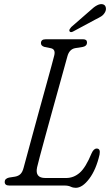

<svg xmlns="http://www.w3.org/2000/svg" viewBox="-20 -888 527 919"><path d="M287.5 0H24Q2.5 0 2.5 -17.5Q2.5 -33 23 -38L52 -42.5Q68.5 -45.5 78.2 -55.2Q88 -65 93 -85Q97 -99.5 108.2 -141Q119.5 -182.5 135 -239.8Q150.5 -297 167.5 -358.8Q184.5 -420.5 200 -476.5Q215.5 -532.5 226.2 -571.8Q237 -611 239.5 -622Q247 -651.5 224.5 -657L192.5 -663.5Q176 -668.5 176 -681.5Q176 -700 198.5 -700H378.5Q396.5 -700 396.5 -684Q396.5 -668 377 -663.5L339.5 -657.5Q311.5 -652 302.5 -618Q299 -605.5 288 -565.5Q277 -525.5 261.5 -469.8Q246 -414 229 -352.8Q212 -291.5 196.8 -235.5Q181.5 -179.5 170.8 -139.5Q160 -99.5 157.5 -87Q146.5 -36 197 -36H296.5Q332.5 -36 361.2 -60.8Q390 -85.5 418.5 -154.5Q428.5 -177 443 -177Q462 -177 456.5 -148Q440 -76 407.2 -32.5Q374.5 11 342.5 11Q329.5 11 318.2 5.5Q307 0 287.5 0ZM411 -837Q449 -873.5 472 -867.5Q483.5 -864.5 486.2 -853Q489 -841.5 483 -830Q475.5 -816.5 464.2 -809.5Q453 -802.5 435.5 -794L328.5 -736.5Q316.5 -731 312.5 -739Q310.5 -743.5 313.5 -748.5Q316.5 -753.5 321 -758.5Z"/></svg>

Font: Fraunces 144pt S100 Light
Style: Italic
Weight: 300
Italic angle: -16°
Version: Version 1.000; ttfautohint (v1.8.3)